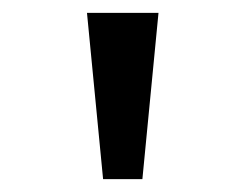

<svg xmlns="http://www.w3.org/2000/svg" viewBox="-20 -749 366 298"><path d="M140 -471 115 -729H226L201 -471Z"/></svg>

Font: tamil15
Style: Book
Weight: 400
Designer: Jelle Bosma - Monotype Design Team
Foundry: Monotype Imaging Inc.
Version: Version 2.003